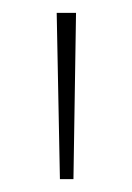

<svg xmlns="http://www.w3.org/2000/svg" viewBox="-20 -734 205 298"><path d="M98 -714 94 -456H73L68 -714Z"/></svg>

Font: Noto Sans Bengali Condensed Thin
Style: Regular
Weight: 100
Width: 3
Designer: Joana Ranito - Universal Thirst; Jelle Bosma - Monotype Design Team
Foundry: Universal Thirst ehf.
Version: Version 3.000; ttfautohint (v1.8.4.7-5d5b)